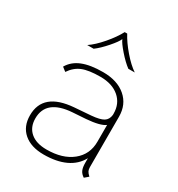

<svg xmlns="http://www.w3.org/2000/svg" viewBox="-170 -810 860 930"><g transform="rotate(30 260.0 -345.0)"><path d="M458 -8 437 10Q420 -1 413.5 -16Q407 -31 407 -56V-82Q382 -36 332.5 -13Q283 10 212 10Q141 10 100.5 -25Q60 -60 60 -122Q60 -249 226 -262L318 -269Q365 -273 384.5 -285Q404 -297 407 -324V-331Q407 -387 368 -420.5Q329 -454 263 -454Q198 -454 162.5 -439.5Q127 -425 103 -389L81 -406Q103 -444 147.5 -462Q192 -480 263 -480Q343 -480 390 -439.5Q437 -399 437 -331V-50Q437 -37 441 -28.5Q445 -20 458 -8ZM407 -174V-268Q381 -248 305 -242L231 -237Q90 -227 90 -122Q90 -73 122 -45.5Q154 -18 212 -18Q301 -18 354 -60.5Q407 -103 407 -174ZM256 -700H270Q290 -662 326.5 -619.5Q363 -577 396 -555H360Q333 -575 301.5 -611Q270 -647 263 -665Q256 -647 224.5 -611Q193 -575 166 -555H130Q163 -577 199.5 -619.5Q236 -662 256 -700Z"/></g></svg>

Font: KoHo ExtraLight
Style: Regular
Weight: 275
Version: Version 1.000; ttfautohint (v1.6)